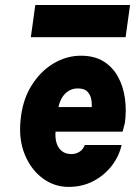

<svg xmlns="http://www.w3.org/2000/svg" viewBox="-20 -734 543 772"><path d="M255.5 17.5Q198.5 17.5 152 -16.8Q105.5 -51 80.2 -111.2Q55 -171.5 62.5 -249Q70 -331 106.2 -389.2Q142.5 -447.5 195 -478.8Q247.5 -510 305 -510Q360 -510 397 -486.8Q434 -463.5 455 -424.5Q476 -385.5 482.5 -337.2Q489 -289 482 -239Q479.5 -228.5 477.2 -221Q475 -213.5 473 -204.5H181.5L206 -225.5Q200 -192.5 205.2 -167.5Q210.5 -142.5 226.2 -128.5Q242 -114.5 267.5 -114.5Q284 -114.5 298.8 -123.2Q313.5 -132 321 -151H469Q458.5 -105 428.8 -66.8Q399 -28.5 354.8 -5.5Q310.5 17.5 255.5 17.5ZM212 -282 191 -303.5H371.5L347 -282Q350.5 -304.5 348.2 -326.8Q346 -349 333.2 -363.8Q320.5 -378.5 293 -378.5Q271 -378.5 253.5 -367Q236 -355.5 225.2 -333.8Q214.5 -312 212 -282ZM122 -714H503L485 -584.5H104Z"/></svg>

Font: Karla ExtraBold
Style: Italic
Weight: 800
Italic angle: -8°
Designer: Jonathan Pinhorn
Version: Version 2.004;gftools[0.9.33]